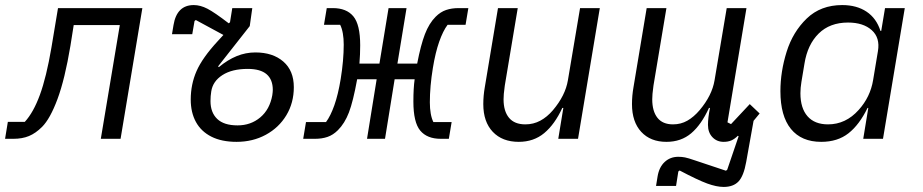

<svg xmlns="http://www.w3.org/2000/svg" viewBox="-25 -548 3645 758"><path d="M6 -67H73Q107 -104 132.5 -173.5Q158 -243 178 -360L204 -516H537L451 0H373L448 -449H266L253 -367Q231 -235 202 -157Q173 -79 141 -47Q116 -22 89.5 -11Q63 0 28 0H-5Z M728 -155Q728 -215 751 -267.5Q774 -320 835 -386L857 -410L748 -469L743 -465L734 -413H654L660 -449Q673 -528 740 -528Q766 -528 794 -513.5Q822 -499 878 -456L883 -460L892 -516H971L961 -445L836 -286L839 -283Q874 -312 909.5 -326.5Q945 -341 983 -341Q1052 -341 1093.5 -305Q1135 -269 1135 -204Q1135 -142 1105.5 -93Q1076 -44 1024.5 -16Q973 12 909 12Q850 12 809.5 -8.5Q769 -29 748.5 -66.5Q728 -104 728 -155ZM1050 -172Q1052 -186 1052 -193Q1052 -234 1027.5 -255Q1003 -276 953 -276Q891 -276 853 -251.5Q815 -227 809 -187Q806 -169 806 -149Q806 -104 832.5 -78.5Q859 -53 913 -53Q965 -53 1002.5 -84.5Q1040 -116 1050 -172Z M1262 -66Q1280 -90 1295 -132.5Q1310 -175 1320 -236Q1332 -310 1332 -372Q1332 -396 1328.5 -416Q1325 -436 1318 -450H1254L1265 -516H1289Q1343 -516 1370 -483.5Q1397 -451 1397 -369Q1397 -333 1394 -297H1473L1509 -516H1580L1544 -297H1622Q1636 -370 1652.5 -413Q1669 -456 1695 -482Q1714 -501 1736 -508.5Q1758 -516 1785 -516H1824L1813 -450H1742Q1724 -426 1709 -383.5Q1694 -341 1684 -280Q1672 -207 1672 -144Q1672 -120 1675.5 -100Q1679 -80 1686 -66H1758L1747 0H1715Q1661 0 1634 -32.5Q1607 -65 1607 -147Q1607 -200 1612 -235H1533L1495 0H1424L1462 -235H1385Q1369 -147 1352.5 -104Q1336 -61 1309 -34Q1290 -15 1268 -7.5Q1246 0 1219 0H1172L1183 -66Z M2199 -122H2195Q2165 -57 2123.5 -22.5Q2082 12 2023 12Q1958 12 1920.5 -27.5Q1883 -67 1883 -137Q1883 -170 1889 -204L1941 -516H2019L1968 -211L1967 -203Q1963 -175 1963 -156Q1963 -109 1984.5 -83Q2006 -57 2049 -57Q2081 -57 2108 -71.5Q2135 -86 2158 -113Q2207 -171 2217 -231L2265 -516H2343L2257 0H2179Z M2658 125 2653 129 2644 186H2565L2571 149Q2577 112 2599 91.5Q2621 71 2653 71Q2667 71 2679.5 73.5Q2692 76 2718 85L2841 126L2846 122L2891 -10L2888 -12Q2875 1 2862 6.5Q2849 12 2832 12Q2805 12 2787.5 -6.5Q2770 -25 2770 -55Q2770 -83 2778 -122H2774Q2744 -56 2704 -22Q2664 12 2606 12Q2543 12 2506.5 -27.5Q2470 -67 2470 -137Q2470 -170 2476 -204L2528 -516H2606L2555 -211L2554 -203Q2550 -175 2550 -156Q2550 -109 2570.5 -83Q2591 -57 2632 -57Q2663 -57 2688.5 -71.5Q2714 -86 2737 -113Q2786 -171 2796 -231L2844 -516H2922L2847 -65L2861 -58L2935 -137L2974 -100L2950 -71L2921 91Q2911 147 2890.5 168.5Q2870 190 2832 190Q2804 190 2767 176.5Q2730 163 2658 125Z M3383 0 3403 -122H3400Q3368 -56 3325 -22Q3282 12 3217 12Q3139 12 3097.5 -39Q3056 -90 3056 -188Q3056 -265 3080.5 -343.5Q3105 -422 3160 -475Q3215 -528 3300 -528Q3357 -528 3396 -502Q3435 -476 3451 -426H3454L3469 -516H3547L3461 0ZM3365 -114Q3411 -165 3422 -232L3441 -346Q3450 -399 3416.5 -429Q3383 -459 3323 -459Q3251 -459 3207 -415.5Q3163 -372 3151 -297L3139 -225Q3135 -201 3135 -180Q3135 -121 3163 -89Q3191 -57 3244 -57Q3314 -57 3365 -114Z"/></svg>

Font: iA Writer Mono V
Style: Regular
Weight: 400
Italic angle: -9.5°
Designer: Mike Abbink, Paul van der Laan, Pieter van Rosmalen
Foundry: Bold Monday
Version: Version 2.000